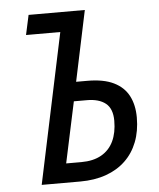

<svg xmlns="http://www.w3.org/2000/svg" viewBox="-52 -759 665 804"><g transform="rotate(-5 281.0 -357.0)"><path d="M90.8 0 224.1 -630.9H80.1L98.1 -713.9H334.5L272 -417.5H318.8Q387.2 -417.5 429.7 -396.7Q472.2 -376 492.2 -337.6Q512.2 -299.3 512.2 -246.6Q512.2 -189.5 494.4 -143.8Q476.6 -98.1 443.1 -66.2Q409.7 -34.2 361.6 -17.1Q313.5 0 252.9 0ZM200.7 -80.6H264.6Q314.9 -80.6 348.9 -99.9Q382.8 -119.1 399.9 -155Q417 -190.9 417 -241.2Q417 -292 388.9 -314.5Q360.8 -336.9 310.1 -336.9H255.4Z"/></g></svg>

Font: Open Sans SemiCondensed Medium
Style: Italic
Weight: 500
Width: 4
Italic angle: -12°
Designer: Monotype Design Team
Foundry: Monotype Imaging Inc.
Version: Version 3.000